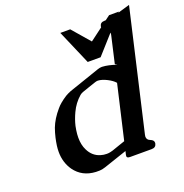

<svg xmlns="http://www.w3.org/2000/svg" viewBox="-134 -848 947 990"><g transform="rotate(-20 340.0 -353.5)"><path d="M297.9 -714.4H352.1L436 -617.2L505.4 -669.4Q505.4 -672.4 505.9 -675.3Q510.3 -695.3 532.7 -695.3Q536.6 -695.3 540.5 -695.8L565.4 -714.4H619.1Q617.2 -711.9 615.2 -710Q642.1 -717.3 680.2 -729L528.3 -71.3Q527.3 -65.9 526.9 -61.5Q526.9 -43.9 544.9 -37.1Q564 -29.8 563.5 -15.6Q563.5 -13.2 563 -10.3Q558.6 9.8 535.6 9.8H417Q396.5 9.8 400.4 -6.3L405.3 -27.3L278.3 15.6Q258.8 22 246.1 22H225.6Q151.4 18.1 111.3 -37.6Q80.1 -82 80.1 -140.6Q80.1 -157.2 82.5 -174.8Q85.4 -195.3 89.8 -214.8Q95.7 -240.7 104.5 -265.1Q121.1 -308.6 158.2 -351.6Q176.8 -374.5 215.3 -399.4Q229.5 -407.7 245.6 -414.1Q288.6 -428.7 331.1 -443.4Q373.5 -458 416.5 -472.7Q428.2 -476.6 438 -476.6H440.9Q473.6 -475.1 517.1 -460H518.1Q518.1 -460.4 506.8 -466.8L540.5 -613.8Q542.5 -621.6 541.5 -627.4L450.2 -525.4H379.4ZM484.9 -372.6Q471.2 -388.7 444.3 -402.3Q417.5 -416 396 -417H394.5Q387.7 -417 379.4 -414.1Q360.8 -408.2 341.8 -401.4Q322.8 -394.5 303.7 -388.2Q293.5 -384.3 286.6 -378.4Q251.5 -348.1 231.4 -304.7Q215.3 -270.5 207.5 -237.3Q205.1 -227.1 203.6 -215.8Q200.2 -193.8 200.2 -174.8Q200.2 -134.8 214.8 -106Q235.4 -63.5 277.3 -51.3Q293 -46.4 310.1 -46.4Q315.4 -46.4 320.8 -46.9Q329.6 -47.9 344.2 -52.2Q356.4 -56.6 382.3 -65.4Q408.2 -74.2 416.5 -77.1Z"/></g></svg>

Font: Caudex
Style: Bold
Weight: 700
Italic angle: -13°
Version: Version 1.04